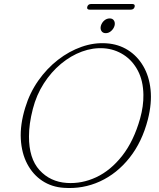

<svg xmlns="http://www.w3.org/2000/svg" viewBox="-20 -930 798 964"><path d="M515 -712.5Q574.5 -708.5 622 -678.8Q669.5 -649 699.2 -598.2Q729 -547.5 736 -479.5Q743 -411.5 722.5 -330.5Q693.5 -217.5 630.5 -138Q567.5 -58.5 482 -19.2Q396.5 20 300 13Q239.5 9 192.2 -22.2Q145 -53.5 116.8 -107Q88.5 -160.5 84.5 -232.2Q80.5 -304 106.5 -389Q129 -463.5 172 -524.8Q215 -586 271 -629.5Q327 -673 389.8 -695Q452.5 -717 515 -712.5ZM315.5 -11.5Q391 -6.5 463.2 -40.2Q535.5 -74 593.5 -147.8Q651.5 -221.5 683.5 -335Q701 -398 700 -454Q699 -524.5 672.2 -575.2Q645.5 -626 600.8 -654.8Q556 -683.5 502.5 -687.5Q447 -691.5 391.2 -671Q335.5 -650.5 286.2 -609.5Q237 -568.5 200 -511Q163 -453.5 145 -383.5Q135 -345 130.2 -310.5Q125.5 -276 125.5 -245.5Q125 -134.5 178.5 -75.8Q232 -17 315.5 -11.5ZM511 -763.5Q496 -763.5 489.2 -774.5Q482.5 -785.5 486.5 -800.5Q491 -816 503.2 -826.8Q515.5 -837.5 531 -837.5Q545.5 -837.5 552.2 -826.8Q559 -816 555 -800.5Q550.5 -785.5 538.2 -774.5Q526 -763.5 511 -763.5ZM418 -895.5Q422 -910 438 -910H643.5Q659.5 -910 656 -895.5Q652 -881.5 636 -881.5H430.5Q414.5 -881.5 418 -895.5Z"/></svg>

Font: Fraunces 9pt Soft Thin
Style: Italic
Weight: 100
Italic angle: -16°
Version: Version 1.000;[b76b70a41]